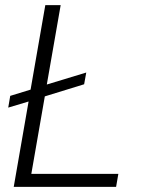

<svg xmlns="http://www.w3.org/2000/svg" viewBox="-20 -731 558 751"><path d="M163.1 -400.4 317.4 -447.3 309.1 -401.4 155.3 -354 102.5 -50.8H442.9L434.1 0H33.7L91.8 -334L12.2 -310.1L20 -356L99.6 -380.4L157.2 -710.9H217.3Z"/></svg>

Font: RobotoInd Light
Style: Italic
Weight: 300
Italic angle: -12°
Designer: Google
Version: Version 2.001151; 2014